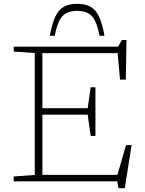

<svg xmlns="http://www.w3.org/2000/svg" viewBox="-20 -952 762 1008"><path d="M52 0V-25.5L162.5 -33.5V-673.5L52 -681.5V-707H600L620 -742H644L640.5 -534H610L597.5 -673H202.5V-384H440.5L456 -494H481V-238.5H456L440.5 -350H202.5V-34H596.5L641.5 -190H671L635 36H602L595.5 0ZM385 -895Q334.5 -895 308.5 -868Q282.5 -841 267 -764H241.5Q253.5 -829.5 271 -866Q288.5 -902.5 316 -917.2Q343.5 -932 385 -932Q426.5 -932 454 -917.2Q481.5 -902.5 499.2 -866Q517 -829.5 528.5 -764H503Q487.5 -841 461.5 -868Q435.5 -895 385 -895Z"/></svg>

Font: Newsreader Caption ExtraLight
Style: Regular
Weight: 275
Designer: Hugues Gentile
Foundry: Production Type
Version: Version 1.001